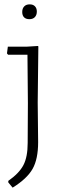

<svg xmlns="http://www.w3.org/2000/svg" viewBox="-20 -668 285 881"><path d="M156 -455 153 -198 155 -16Q155 62 129.5 107Q104 152 38 193L18 169V162Q68 127 87.5 89.5Q107 52 107 -12L108 -195L106 -417H17L12 -423L16 -454H105L154 -457ZM149 -615Q149 -599 140 -589.5Q131 -580 115 -580Q99 -580 90.5 -588.5Q82 -597 82 -613Q82 -629 91 -638.5Q100 -648 116 -648Q132 -648 140.5 -639Q149 -630 149 -615Z"/></svg>

Font: Luna Sans Light
Style: Regular
Weight: 300
Designer: Juan Pablo del Peral
Foundry: Huerta Tipografica
Version: Version 2.001; ttfautohint (v1.5)